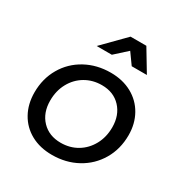

<svg xmlns="http://www.w3.org/2000/svg" viewBox="-174 -884 974 1020"><g transform="rotate(30 313.5 -373.5)"><path d="M587 -291Q587 -206 547.5 -139Q508 -72 439.5 -34.5Q371 3 286 3Q212 3 156.5 -27.5Q101 -58 70.5 -113Q40 -168 40 -239Q40 -323 79 -390Q118 -457 186.5 -494.5Q255 -532 340 -532Q413 -532 469 -501.5Q525 -471 556 -416Q587 -361 587 -291ZM134 -243Q134 -168 178 -122Q222 -76 294 -76Q350 -76 394.5 -102.5Q439 -129 465 -176.5Q491 -224 491 -284Q491 -358 447.5 -404.5Q404 -451 332 -451Q276 -451 231 -424.5Q186 -398 160 -350.5Q134 -303 134 -243ZM511 -617H418L370 -684L296 -617H203L334 -750H431Z"/></g></svg>

Font: Gontserrat
Style: Italic
Weight: 400
Italic angle: -11.3°
Designer: Julieta Ulanovsky
Foundry: Julieta Ulanovsky
Version: Version 6.001